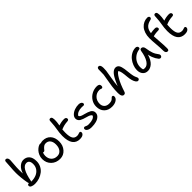

<svg xmlns="http://www.w3.org/2000/svg" viewBox="373 -2304 3861 3861"><g transform="rotate(-45 2303.5 -373.5)"><path d="M188 9.8Q139.6 9.8 103.8 -6.1Q67.9 -22 67.9 -54.2Q67.9 -70.3 77.6 -79.1Q87.4 -87.9 104 -87.9Q107.9 -87.9 110.8 -86.9Q103.5 -104 99.1 -126Q85 -201.7 77.4 -282Q69.8 -362.3 69.8 -416Q69.8 -501.5 78.1 -589.8Q86.4 -678.2 85.9 -711.9Q85 -731.9 94 -745.4Q103 -758.8 120.1 -758.8Q143.6 -758.8 158.7 -739Q173.8 -719.2 173.8 -683.1Q173.8 -652.3 166 -569.6Q158.2 -486.8 158.2 -405.8Q158.2 -362.8 161.1 -310.1Q190.9 -403.8 246.1 -451.9Q301.3 -500 359.9 -500Q438.5 -500 485.8 -447.5Q533.2 -395 533.2 -289.1Q533.2 -221.7 504.2 -164.3Q475.1 -106.9 426.8 -69.6Q378.4 -32.2 316.4 -11.2Q254.4 9.8 188 9.8ZM170.9 -94.2Q169.4 -84.5 165 -77.1H175.8Q248.5 -77.1 308.3 -101.3Q368.2 -125.5 406 -176.5Q443.8 -227.5 443.8 -297.9Q443.8 -412.1 358.9 -412.1Q229.5 -412.1 170.9 -94.2Z M902.8 12.2Q788.1 12.2 714.6 -59.6Q641.1 -131.3 641.1 -242.2Q641.1 -294.9 662.1 -343.3Q683.1 -391.6 713.1 -422.6Q743.2 -453.6 774.7 -471.9Q806.2 -490.2 829.1 -490.2Q837.9 -490.2 848.1 -486.8Q879.4 -498 906.7 -498Q1012.7 -498 1073.7 -431.2Q1134.8 -364.3 1134.8 -250Q1134.8 -138.2 1068.1 -63Q1001.5 12.2 902.8 12.2ZM730 -246.1Q730 -165 776.1 -116.5Q822.3 -67.9 899.9 -67.9Q966.3 -67.9 1006.1 -118.4Q1045.9 -168.9 1045.9 -252.9Q1045.9 -329.6 1011.5 -373.3Q977.1 -417 917 -417Q888.2 -417 869.4 -406.7Q850.6 -396.5 827.1 -373Q817.9 -363.8 808.8 -352.3Q799.8 -340.8 795.4 -335Q791 -329.1 783.7 -325Q776.4 -320.8 767.1 -320.8Q755.9 -320.8 750 -325.2Q730 -293 730 -246.1Z M1466.8 13.2Q1256.8 13.2 1256.8 -284.2Q1256.8 -331.5 1262.2 -376.5Q1267.6 -421.4 1275.4 -467.3Q1283.2 -513.2 1286.1 -541Q1290 -578.1 1292.7 -621.6Q1295.4 -665 1295.9 -671.9Q1299.8 -708 1333 -708Q1364.7 -708 1374.5 -671.4Q1384.3 -634.8 1377 -557.1Q1374 -534.2 1364.7 -474.1Q1442.9 -501 1518.1 -501Q1546.4 -501 1561.8 -489Q1577.1 -477.1 1577.1 -455.1Q1577.1 -422.9 1537.1 -419.9Q1477.5 -416 1435.8 -405.5Q1394 -395 1349.1 -376Q1345.2 -326.2 1345.2 -288.1Q1345.2 -171.4 1375.5 -122.8Q1405.8 -74.2 1470.2 -74.2Q1497.6 -74.2 1519.5 -83.5Q1541.5 -92.8 1551.8 -92.8Q1565.9 -92.8 1574 -84.2Q1582 -75.7 1582 -60.1Q1582 -29.8 1551.5 -8.3Q1521 13.2 1466.8 13.2Z M1801.8 9.8Q1738.8 9.8 1703.6 -12.2Q1668.5 -34.2 1668.5 -64Q1668.5 -79.6 1677.7 -89.4Q1687 -99.1 1703.6 -99.1Q1712.9 -99.1 1722.7 -93Q1732.4 -86.9 1751 -80.6Q1769.5 -74.2 1799.3 -74.2Q1943.8 -74.2 1978.5 -143.1Q1973.1 -160.6 1954.1 -173.6Q1935.1 -186.5 1909.2 -195.1Q1883.3 -203.6 1853.3 -211.7Q1823.2 -219.7 1794.2 -230Q1765.1 -240.2 1741.5 -254.2Q1717.8 -268.1 1703.1 -291Q1688.5 -314 1688.5 -344.2Q1688.5 -388.7 1726.1 -426.3Q1763.7 -463.9 1821 -483.9Q1878.4 -503.9 1938.5 -502.9Q1976.1 -502.4 1998.3 -485.1Q2020.5 -467.8 2020.5 -446.8Q2020.5 -431.6 2011.5 -422.9Q2002.4 -414.1 1986.3 -414.1Q1981.9 -414.1 1967.3 -415.5Q1952.6 -417 1939.5 -417Q1879.4 -417 1834.7 -397.9Q1790 -378.9 1768.6 -342.8Q1772.5 -326.2 1791 -313.7Q1809.6 -301.3 1835.7 -293.2Q1861.8 -285.2 1892.6 -277.1Q1923.3 -269 1953.1 -258.8Q1982.9 -248.5 2007.6 -234.6Q2032.2 -220.7 2047.4 -197.5Q2062.5 -174.3 2062.5 -144Q2062.5 -92.8 2025.4 -57.1Q1988.3 -21.5 1930.9 -5.9Q1873.5 9.8 1801.8 9.8Z M2382.3 8.8Q2277.3 8.8 2215.8 -53.5Q2154.3 -115.7 2154.3 -220.2Q2154.3 -297.4 2194.8 -362.1Q2235.4 -426.8 2303.7 -463.9Q2372.1 -501 2451.2 -501Q2526.9 -501 2526.9 -439.9Q2526.9 -421.4 2518.1 -409.7Q2509.3 -397.9 2493.2 -397.9Q2482.9 -397.9 2469.2 -405Q2455.6 -412.1 2437 -412.1Q2354.5 -412.1 2299.3 -355.2Q2244.1 -298.3 2244.1 -211.9Q2244.1 -149.9 2281.2 -113.5Q2318.4 -77.1 2382.3 -77.1Q2415 -77.1 2438.5 -83.7Q2461.9 -90.3 2473.6 -99.4Q2485.4 -108.4 2493.7 -117.7Q2502 -127 2510.3 -133.5Q2518.6 -140.1 2529.3 -140.1Q2543.5 -140.1 2551.3 -131.1Q2559.1 -122.1 2559.1 -106Q2559.1 -56.2 2508.5 -23.7Q2458 8.8 2382.3 8.8Z M2716.8 8.8Q2689.9 8.8 2673.3 -19.5Q2656.7 -47.9 2656.7 -103Q2656.7 -195.3 2668.5 -283.2Q2680.2 -371.1 2696 -450.4Q2711.9 -529.8 2715.8 -567.9Q2718.3 -600.1 2717.5 -649.9Q2716.8 -699.7 2718.8 -716.8Q2720.2 -735.4 2730.2 -747.6Q2740.2 -759.8 2758.8 -759.8Q2791.5 -758.8 2803.7 -719Q2815.9 -679.2 2807.1 -586.9Q2803.7 -555.7 2780 -421.9Q2756.3 -288.1 2752 -205.1Q2815.9 -365.2 2870.1 -433.6Q2924.3 -502 2982.9 -502Q3008.3 -502 3027.1 -491.2Q3045.9 -480.5 3058.1 -462.4Q3070.3 -444.3 3079.3 -413.3Q3088.4 -382.3 3093.3 -349.4Q3098.1 -316.4 3103 -268.1Q3112.3 -177.2 3122.3 -135.3Q3132.3 -93.3 3147.9 -64.9Q3158.7 -44.4 3158.7 -28.8Q3158.7 -12.2 3147.2 -1.2Q3135.7 9.8 3117.7 9.8Q3094.2 9.8 3073.5 -19Q3052.7 -47.9 3039.6 -94.7Q3026.4 -141.6 3022 -196.8Q3014.6 -289.6 3005.1 -335.2Q2995.6 -380.9 2978 -410.2Q2943.4 -406.7 2881.8 -301.3Q2820.3 -195.8 2768.1 -30.8Q2760.3 -7.8 2748.3 0.5Q2736.3 8.8 2716.8 8.8Z M3399.9 9.8Q3332 9.8 3292 -36.4Q3252 -82.5 3252 -159.2Q3252 -219.2 3275.6 -280.3Q3299.3 -341.3 3338.6 -389.9Q3377.9 -438.5 3434.3 -469.2Q3490.7 -500 3551.8 -500Q3574.7 -500 3589.8 -487.3Q3605 -474.6 3605 -452.1Q3605 -439 3597.2 -430.7Q3589.4 -422.4 3574.7 -420.9Q3506.3 -412.1 3452.4 -372.1Q3398.4 -332 3370.1 -275.1Q3341.8 -218.3 3341.8 -155.8Q3341.8 -115.2 3351.6 -83Q3369.1 -75.2 3397.9 -75.2Q3463.4 -75.2 3513.2 -152.1Q3563 -229 3585.9 -372.1Q3593.8 -412.1 3627 -412.1Q3650.9 -412.1 3667.7 -393.8Q3684.6 -375.5 3689 -345.2Q3703.1 -249.5 3723.9 -190.7Q3744.6 -131.8 3793 -69.8Q3803.2 -55.2 3803 -38.1Q3802.7 -21 3791.3 -7.1Q3779.8 6.8 3762.7 6.8Q3738.3 6.8 3722.7 -14.2Q3698.7 -46.4 3684.3 -70.3Q3669.9 -94.2 3654.3 -134.5Q3638.7 -174.8 3629.9 -224.1Q3612.8 -162.1 3586.2 -115.7Q3559.6 -69.3 3528.8 -42.7Q3498 -16.1 3465.8 -3.2Q3433.6 9.8 3399.9 9.8Z M3958.5 12.2Q3932.6 12.2 3918.5 -7.1Q3904.3 -26.4 3904.3 -62Q3904.3 -148.9 3894.3 -256.8Q3884.3 -364.7 3884.3 -436Q3884.3 -511.2 3905.3 -573.2Q3926.3 -635.3 3961.9 -675.5Q3997.6 -715.8 4044.7 -737.8Q4091.8 -759.8 4144.5 -759.8Q4164.1 -759.8 4179.2 -749.8Q4194.3 -739.7 4194.3 -721.2Q4194.3 -689.9 4157.2 -681.2Q4111.3 -670.9 4078.6 -653.3Q4045.9 -635.7 4025.4 -610.6Q4004.9 -585.4 3994.1 -555.4Q3983.4 -525.4 3978.5 -485.8Q4042.5 -498 4101.6 -498Q4127.9 -498 4142.1 -485.1Q4156.2 -472.2 4156.2 -451.2Q4156.2 -421.4 4117.2 -419.9Q4093.8 -419.4 4073.7 -418.2Q4053.7 -417 4037.4 -414.3Q4021 -411.6 4012.7 -409.9Q4004.4 -408.2 3990.2 -404.8Q3976.1 -401.4 3974.6 -400.9V-395Q3974.6 -357.9 3984.4 -247.1Q3994.1 -136.2 3994.1 -43.9Q3994.1 -12.2 3985.6 0Q3977.1 12.2 3958.5 12.2Z M4449.2 13.2Q4239.3 13.2 4239.3 -284.2Q4239.3 -331.5 4244.6 -376.5Q4250 -421.4 4257.8 -467.3Q4265.6 -513.2 4268.6 -541Q4272.5 -578.1 4275.1 -621.6Q4277.8 -665 4278.3 -671.9Q4282.2 -708 4315.4 -708Q4347.2 -708 4356.9 -671.4Q4366.7 -634.8 4359.4 -557.1Q4356.4 -534.2 4347.2 -474.1Q4425.3 -501 4500.5 -501Q4528.8 -501 4544.2 -489Q4559.6 -477.1 4559.6 -455.1Q4559.6 -422.9 4519.5 -419.9Q4460 -416 4418.2 -405.5Q4376.5 -395 4331.5 -376Q4327.6 -326.2 4327.6 -288.1Q4327.6 -171.4 4357.9 -122.8Q4388.2 -74.2 4452.6 -74.2Q4480 -74.2 4502 -83.5Q4523.9 -92.8 4534.2 -92.8Q4548.3 -92.8 4556.4 -84.2Q4564.5 -75.7 4564.5 -60.1Q4564.5 -29.8 4533.9 -8.3Q4503.4 13.2 4449.2 13.2Z"/></g></svg>

Font: Shantell Sans Normal
Style: Regular
Weight: 400
Designer: Stephen Nixon, Anya Danilova, Shantell Martin
Foundry: Arrow Type
Version: Version 1.006;[559af2be0]